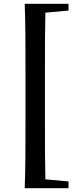

<svg xmlns="http://www.w3.org/2000/svg" viewBox="-20 -819 412 1017"><path d="M111 178Q114 91 114.5 2Q115 -87 115 -177V-445Q115 -533 114.5 -622Q114 -711 111 -799H221Q219 -712 218.5 -623Q218 -534 218 -445V-177Q218 -89 218.5 0.5Q219 90 221 178ZM166 178V128H187L343 142V178ZM166 -749V-799H343V-763L187 -749Z"/></svg>

Font: Noto Serif TC ExtraLight
Style: Bold
Weight: 700
Version: Version 2.002-H1;hotconv 1.1.0;makeotfexe 2.6.0